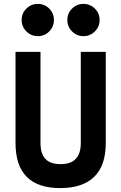

<svg xmlns="http://www.w3.org/2000/svg" viewBox="-20 -961 626 991"><path d="M291 9.8Q60.1 9.8 60.1 -222.7V-693.4H189V-222.7Q189 -168.5 214.1 -141.1Q239.3 -113.8 293 -113.8Q397 -113.8 397 -222.7V-693.4H525.9V-222.7Q525.9 -106.4 466.1 -48.3Q406.2 9.8 291 9.8ZM175.3 -774.4Q140.6 -774.4 116.2 -798.8Q91.8 -823.2 91.8 -857.9Q91.8 -892.6 116.2 -916.7Q140.6 -940.9 175.3 -940.9Q210 -940.9 234.1 -916.7Q258.3 -892.6 258.3 -857.9Q258.3 -823.2 234.1 -798.8Q210 -774.4 175.3 -774.4ZM410.6 -774.4Q376.5 -774.4 352.1 -798.8Q327.6 -823.2 327.6 -857.9Q327.6 -892.6 352.1 -916.7Q376.5 -940.9 410.6 -940.9Q445.3 -940.9 469.7 -916.7Q494.1 -892.6 494.1 -857.9Q494.1 -823.2 469.7 -798.8Q445.3 -774.4 410.6 -774.4Z"/></svg>

Font: Cascadia Code NF
Style: Bold
Weight: 700
Monospace: yes
Designer: Aaron Bell
Foundry: Saja Typeworks
Version: Version 2404.023; ttfautohint (v1.8.4)